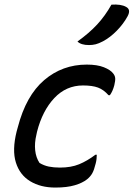

<svg xmlns="http://www.w3.org/2000/svg" viewBox="-20 -834 602 865"><path d="M371 -543Q418 -543 448 -531Q478 -519 490 -503Q498 -493 499 -482Q500 -471 495 -450Q488 -423 475 -405H469Q447 -430 421.5 -439.5Q396 -449 354 -449Q278 -449 224.5 -392Q171 -335 147 -241L144 -227Q135 -190 138.5 -157Q142 -124 158 -100Q178 -88 200 -83.5Q222 -79 250 -79Q300 -79 336.5 -94Q373 -109 410 -137H416Q416 -129 415 -118.5Q414 -108 411 -97Q404 -68 395.5 -53Q387 -38 372 -26Q352 -10 317 0.5Q282 11 229 11Q163 11 116 -17.5Q69 -46 51.5 -102Q34 -158 55 -242L60 -260Q97 -403 179 -473Q261 -543 371 -543ZM482 -813Q525 -816 548 -803Q571 -791 555 -761Q536 -726 506 -695.5Q476 -665 444 -648Q425 -638 411 -634.5Q397 -631 381 -631Q345 -631 329 -647Q382 -685 418 -724Q454 -763 482 -813Z"/></svg>

Font: Recursive Sn Csl St
Style: Italic
Weight: 400
Italic angle: -15°
Version: Version 1.079;hotconv 1.0.112;makeotfexe 2.5.65598; ttfautoh